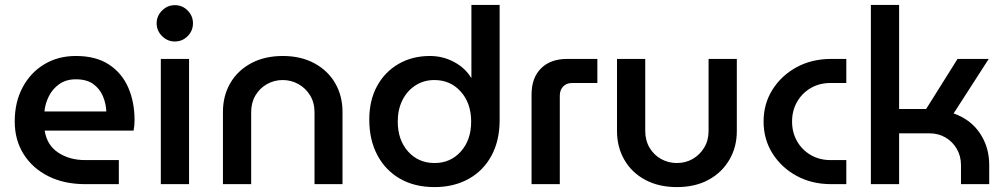

<svg xmlns="http://www.w3.org/2000/svg" viewBox="-20 -750 4100 782"><path d="M327 0Q241 0 176.5 -32.5Q112 -65 76 -122.5Q40 -180 40 -255Q40 -334 72 -394Q104 -454 160 -488Q216 -522 289 -522Q371 -522 424 -487Q477 -452 502.5 -393Q528 -334 528 -261Q528 -237 524 -218H162Q171 -159 217 -128.5Q263 -98 327 -98H464V0ZM161 -296H413Q412 -328 399 -358.5Q386 -389 359.5 -408Q333 -427 289 -427Q249 -427 221.5 -407.5Q194 -388 179 -358Q164 -328 161 -296Z M635 0V-510H750V0ZM692 -581Q662 -581 640 -603Q618 -625 618 -655Q618 -685 640 -707Q662 -729 692 -729Q723 -729 744.5 -707Q766 -685 766 -655Q766 -625 744.5 -603Q723 -581 692 -581Z M888 0V-294Q888 -360 918 -411.5Q948 -463 1003 -492.5Q1058 -522 1132 -522Q1205 -522 1260 -492.5Q1315 -463 1345 -411.5Q1375 -360 1375 -294V0H1261V-293Q1261 -332 1243 -361.5Q1225 -391 1195.5 -407.5Q1166 -424 1131 -424Q1097 -424 1067.5 -407.5Q1038 -391 1020.5 -361.5Q1003 -332 1003 -293V0Z M1750 12Q1828 12 1888 -21Q1948 -54 1981.5 -115.5Q2015 -177 2015 -261V-730H1900V-433H1899Q1875 -473 1829.5 -497.5Q1784 -522 1731 -522Q1659 -522 1603 -489.5Q1547 -457 1515.5 -399Q1484 -341 1484 -263Q1484 -181 1516.5 -119Q1549 -57 1608.5 -22.5Q1668 12 1750 12ZM1750 -86Q1684 -86 1642 -133Q1600 -180 1600 -255Q1600 -304 1619 -342Q1638 -380 1672 -402Q1706 -424 1749 -424Q1815 -424 1857 -376.5Q1899 -329 1899 -255Q1899 -180 1857 -133Q1815 -86 1750 -86Z M2145 0V-365Q2145 -433 2183.5 -471.5Q2222 -510 2290 -510H2413V-412H2311Q2287 -412 2273.5 -397.5Q2260 -383 2260 -360V0Z M2737 12Q2663 12 2608 -17.5Q2553 -47 2523 -99Q2493 -151 2493 -216V-510H2608V-217Q2608 -178 2625.5 -148.5Q2643 -119 2672.5 -102.5Q2702 -86 2737 -86Q2772 -86 2801 -102.5Q2830 -119 2848 -148.5Q2866 -178 2866 -217V-510H2981V-216Q2981 -151 2950.5 -99Q2920 -47 2865.5 -17.5Q2811 12 2737 12Z M3365 0Q3286 0 3224 -34Q3162 -68 3126 -125.5Q3090 -183 3090 -255Q3090 -327 3126 -384.5Q3162 -442 3224 -476Q3286 -510 3365 -510H3427V-412H3363Q3317 -412 3281.5 -391Q3246 -370 3226 -334.5Q3206 -299 3206 -255Q3206 -211 3226 -175.5Q3246 -140 3281.5 -119Q3317 -98 3363 -98H3427V0Z M3527 0V-730H3642V-306H3752L3880 -510H4007L3864 -288Q3933 -264 3971 -207.5Q4009 -151 4009 -78V0H3894V-78Q3894 -114 3877 -143.5Q3860 -173 3831 -190Q3802 -207 3765 -207H3642V0Z"/></svg>

Font: MuseoModerno Medium
Style: Regular
Weight: 500
Designer: Pablo Cosgaya, Héctor Gatti, Marcela Romero, and the Authors of The MuseoModerno Project.
Foundry: Omnibus-Type Team
Version: Version 1.001